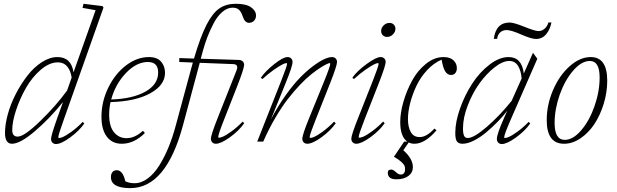

<svg xmlns="http://www.w3.org/2000/svg" viewBox="-20 -745 3246 1010"><path d="M43 11.2Q6.3 11.2 6.3 -45.9Q6.3 -90.3 21.2 -144.5Q36.1 -198.7 63.2 -251Q90.3 -303.2 124.3 -347.2Q158.2 -391.1 200 -418Q241.7 -444.8 281.7 -444.8Q355 -444.8 366.7 -364.3L482.9 -691.4L414.1 -703.6L419.4 -725.1L519 -712.9L524.4 -705.1L315.9 -116.7Q286.6 -35.2 286.6 -22.9Q286.6 -19 291 -19Q297.9 -19 311.5 -24.7Q325.2 -30.3 354.5 -51Q383.8 -71.8 415.5 -104L423.3 -95.2Q395.5 -55.7 348.4 -21.5Q301.3 12.7 274.4 12.7Q263.2 12.7 255.9 5.4Q248.5 -2 248.5 -14.2Q248.5 -32.2 281.2 -124L311.5 -208.5Q239.7 -119.6 162.8 -54.2Q85.9 11.2 43 11.2ZM44.4 -60.5Q44.4 -26.4 73.2 -26.4Q107.4 -26.4 191.7 -108.2Q275.9 -189.9 333 -269L356.9 -336.9Q351.6 -373.5 333.5 -395.3Q315.4 -417 284.7 -417Q239.7 -417 194.3 -377.9Q148.9 -338.9 116.9 -283Q85 -227.1 64.7 -166Q44.4 -105 44.4 -60.5Z M620.6 11.2Q569.8 11.2 541.7 -26.4Q513.7 -64 513.7 -130.4Q513.7 -209.5 549.1 -282.7Q584.5 -356 642.3 -400.4Q700.2 -444.8 763.2 -444.8Q806.6 -444.8 827.4 -420.7Q848.1 -396.5 848.1 -362.3Q848.1 -296.9 770.3 -254.2Q692.4 -211.4 561.5 -208Q554.2 -175.8 554.2 -142.6Q554.2 -79.6 580.1 -48.8Q606 -18.1 645.5 -18.1Q689.5 -18.1 731.9 -57.1L742.2 -45.4Q685.5 11.2 620.6 11.2ZM757.8 -418.9Q698.2 -418.9 642.8 -361.1Q587.4 -303.2 564.9 -221.7Q676.8 -225.1 744.4 -262.7Q812 -300.3 812 -363.8Q812 -418.9 757.8 -418.9Z M1115.2 11.2Q1104 11.2 1096.7 3.9Q1089.4 -3.4 1089.4 -15.6Q1089.4 -34.2 1125.5 -125.5L1223.6 -373Q1237.3 -406.2 1208 -407.7L1030.8 -414.6L942.9 -87.4Q854 244.6 665.5 244.6Q563.5 244.6 563.5 186.5Q563.5 170.4 571.5 160.4Q579.6 150.4 594.2 150.4Q626 150.4 639.2 208.5Q659.2 218.8 687.5 218.8Q724.1 218.8 758.1 193.1Q792 167.5 819.1 123.5Q846.2 79.6 866.9 28.8Q887.7 -22 903.3 -80.1L985.4 -383.3Q991.2 -405.8 994.6 -416L922.9 -418.9L923.3 -439.5L1000.5 -437Q1034.2 -551.8 1066.2 -614Q1098.1 -676.3 1133.8 -700.7Q1169.4 -725.1 1220.7 -725.1Q1274.4 -725.1 1300.5 -706.8Q1326.7 -688.5 1326.7 -663.1Q1326.7 -646.5 1316.2 -635.7Q1305.7 -625 1290 -625Q1267.6 -625 1256.8 -658.7Q1256.3 -660.2 1255.9 -661.1Q1249 -682.1 1237.3 -693.4Q1225.6 -704.6 1203.6 -704.6Q1175.3 -704.6 1149.2 -681.9Q1123 -659.2 1103.8 -622.3Q1084.5 -585.4 1071.3 -551Q1058.1 -516.6 1048.3 -481L1036.1 -436L1237.3 -429.7Q1249.5 -429.2 1256.8 -422.1Q1264.2 -415 1264.2 -403.8Q1264.2 -384.8 1228.5 -293.5L1159.7 -118.2Q1127.9 -38.6 1127.9 -24.4Q1127.9 -20.5 1131.3 -20.5Q1138.7 -20.5 1152.6 -26.1Q1166.5 -31.7 1195.8 -52.5Q1225.1 -73.2 1256.8 -105.5L1264.6 -96.7Q1236.8 -57.1 1189.5 -22.9Q1142.1 11.2 1115.2 11.2Z M1333 0 1460 -321.8Q1490.2 -398.4 1490.2 -409.7Q1490.2 -413.1 1485.8 -413.1Q1480 -413.1 1464.4 -405.3Q1448.7 -397.5 1419.7 -377.2Q1390.6 -356.9 1360.4 -329.1L1352.1 -336.4Q1377 -371.6 1423.1 -408.2Q1469.2 -444.8 1492.7 -444.8Q1504.4 -444.8 1511.7 -437.5Q1519 -430.2 1519 -418.9Q1519 -397 1482.9 -308.6L1405.3 -117.2Q1441.9 -187 1483.2 -244.6Q1524.4 -302.2 1560.1 -338.4Q1595.7 -374.5 1629.6 -399.4Q1663.6 -424.3 1687.3 -434.6Q1710.9 -444.8 1726.1 -444.8Q1738.3 -444.8 1745.6 -437.5Q1752.9 -430.2 1752.9 -418.9Q1752.9 -399.9 1717.3 -309.1L1641.6 -118.2Q1608.9 -36.1 1608.9 -24.4Q1608.9 -19.5 1613.3 -19.5Q1620.1 -19.5 1634 -25.4Q1647.9 -31.2 1676.8 -52Q1705.6 -72.8 1737.3 -105L1746.1 -96.7Q1718.3 -57.1 1671.1 -22.9Q1624 11.2 1596.2 11.2Q1585 11.2 1577.6 3.9Q1570.3 -3.4 1570.3 -14.6Q1570.3 -36.1 1606.9 -125.5L1681.6 -308.6Q1717.3 -396 1717.3 -409.7Q1717.3 -413.1 1713.4 -413.1Q1710.4 -413.1 1698.5 -407.7Q1686.5 -402.3 1664.8 -388.4Q1643.1 -374.5 1617.2 -354Q1591.3 -333.5 1559.1 -299.8Q1526.9 -266.1 1495.1 -225.3Q1463.4 -184.6 1428.7 -125.7Q1394 -66.9 1364.7 0Z M2016.1 -550.8Q2002.4 -550.8 1993.7 -559.6Q1984.9 -568.4 1984.9 -581.5Q1984.9 -598.6 1998.3 -611.6Q2011.7 -624.5 2028.8 -624.5Q2042.5 -624.5 2051.3 -615.7Q2060.1 -606.9 2060.1 -593.8Q2060.1 -576.7 2046.6 -563.7Q2033.2 -550.8 2016.1 -550.8ZM1854 11.2Q1842.8 11.2 1835.4 3.9Q1828.1 -3.4 1828.1 -15.6Q1828.1 -34.7 1864.3 -125.5L1941.9 -321.8Q1971.7 -397.5 1971.7 -409.7Q1971.7 -413.1 1967.3 -413.1Q1961.4 -413.1 1945.8 -405.3Q1930.2 -397.5 1901.1 -377.2Q1872.1 -356.9 1841.8 -329.1L1833.5 -336.4Q1857.9 -371.1 1908.2 -408Q1958.5 -444.8 1981.9 -444.8Q1994.1 -444.8 2001.5 -437.5Q2008.8 -430.2 2008.8 -418.9Q2008.8 -399.9 1973.1 -308.6L1898.4 -118.2Q1866.7 -37.1 1866.7 -24.4Q1866.7 -20.5 1870.1 -20.5Q1877.4 -20.5 1891.4 -26.1Q1905.3 -31.7 1934.6 -52.5Q1963.9 -73.2 1995.6 -105.5L2003.4 -96.7Q1975.6 -57.1 1928.2 -22.9Q1880.9 11.2 1854 11.2Z M2160.2 11.2Q2143.6 11.2 2129.9 4.4L2101.6 45.4Q2151.9 89.8 2151.9 134.3Q2151.9 162.6 2128.7 180.4Q2105.5 198.2 2065.4 198.2Q2020 198.2 2020 164.1Q2020 154.8 2024.4 150.9Q2028.8 147 2039.1 147Q2047.9 147 2062.5 160.2Q2076.2 173.3 2087.4 173.3Q2110.8 173.3 2110.8 144Q2110.8 134.3 2107.9 127Q2105 119.6 2091.6 106.9Q2078.1 94.2 2052.2 79.6L2106 0H2122.6Q2085.4 -26.4 2085.4 -103Q2085.4 -152.3 2102.5 -210.9Q2119.6 -269.5 2148.4 -322Q2177.2 -374.5 2221.2 -409.7Q2265.1 -444.8 2313.5 -444.8Q2347.7 -444.8 2365.5 -427.7Q2383.3 -410.6 2383.3 -386.7Q2383.3 -370.6 2375.2 -360.6Q2367.2 -350.6 2352.5 -350.6Q2334 -350.6 2322 -369.6Q2310.1 -388.7 2303.2 -431.2Q2261.7 -413.6 2226.8 -376Q2191.9 -338.4 2170.7 -293.5Q2149.4 -248.5 2137.7 -202.9Q2126 -157.2 2126 -118.7Q2126 -76.7 2140.9 -50.3Q2155.8 -23.9 2187.5 -23.9Q2224.6 -23.9 2265.1 -68.8L2276.4 -59.6Q2215.3 11.2 2160.2 11.2Z M2799.3 -540Q2775.4 -540 2721.7 -563.5Q2668 -586.9 2645.5 -586.9Q2625 -586.9 2611.6 -575Q2598.1 -563 2594.7 -540.5H2577.6Q2588.9 -626.5 2660.6 -626.5Q2683.1 -626.5 2738.8 -604Q2794.4 -581.5 2813 -581.5Q2831.5 -581.5 2845.9 -595Q2860.4 -608.4 2864.7 -627H2880.9Q2873.5 -589.4 2852.8 -564.7Q2832 -540 2799.3 -540ZM2413.1 11.2Q2392.6 11.2 2383.8 -0.7Q2375 -12.7 2375 -45.4Q2375 -104 2400.1 -174.8Q2425.3 -245.6 2463.9 -304.9Q2502.4 -364.3 2554.4 -404.5Q2606.4 -444.8 2655.3 -444.8Q2725.1 -444.8 2735.4 -358.4L2783.7 -467.3L2806.6 -436L2667 -116.7Q2632.3 -37.1 2632.3 -22.9Q2632.3 -19 2635.7 -19Q2643.1 -19 2657 -24.7Q2670.9 -30.3 2700.2 -51Q2729.5 -71.8 2761.2 -104L2769 -95.2Q2741.7 -56.2 2694.1 -21.7Q2646.5 12.7 2619.6 12.7Q2608.4 12.7 2601.1 5.4Q2593.8 -2 2593.8 -14.2Q2593.8 -40 2631.3 -124L2648.4 -162.1Q2625.5 -132.8 2597.9 -104.5Q2570.3 -76.2 2538.1 -49.1Q2505.9 -22 2472.7 -5.4Q2439.5 11.2 2413.1 11.2ZM2415.5 -69.3Q2415.5 -43.5 2421.1 -31.2Q2426.8 -19 2440.4 -19Q2473.1 -19 2541 -77.9Q2608.9 -136.7 2671.4 -214.4L2724.1 -332.5Q2720.7 -373.5 2704.8 -398.9Q2689 -424.3 2658.7 -424.3Q2624.5 -424.3 2581.5 -390.6Q2538.6 -356.9 2502.2 -306.4Q2465.8 -255.9 2440.7 -190.9Q2415.5 -126 2415.5 -69.3Z M2947.3 11.2Q2856 11.2 2856 -112.8Q2856 -194.3 2889.6 -272Q2923.3 -349.6 2977.3 -397.2Q3031.2 -444.8 3087.4 -444.8Q3174.3 -444.8 3174.3 -320.8Q3174.3 -258.8 3155.5 -198Q3136.7 -137.2 3106 -91.3Q3075.2 -45.4 3033.2 -17.1Q2991.2 11.2 2947.3 11.2ZM2950.7 -9.3Q2994.6 -9.3 3037.8 -60.1Q3081.1 -110.8 3107.7 -187.5Q3134.3 -264.2 3134.3 -337.4Q3134.3 -424.3 3083 -424.3Q3039.1 -424.3 2995.1 -373.5Q2951.2 -322.8 2924.3 -246.6Q2897.5 -170.4 2897.5 -98.1Q2897.5 -9.3 2950.7 -9.3Z"/></svg>

Font: Elstob ExtraLight
Style: Italic
Weight: 200
Italic angle: -20°
Designer: Peter S. Baker
Version: Version 1.015